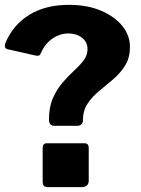

<svg xmlns="http://www.w3.org/2000/svg" viewBox="-20 -772 582 792"><path d="M346 -27Q346 0 315 0H180Q166 0 161 -5.5Q156 -11 156 -23V-161Q156 -181 173 -181H329Q346 -181 346 -162ZM11 -569Q2 -571 0.5 -578.5Q-1 -586 2 -594Q34 -670 101 -711Q168 -752 264 -752Q340 -752 396.5 -728Q453 -704 484.5 -665Q516 -626 516 -579Q516 -533 496 -501.5Q476 -470 447.5 -445.5Q419 -421 390 -397.5Q361 -374 341.5 -345Q322 -316 322 -274Q322 -265 315.5 -259Q309 -253 299 -253H205Q182 -253 182 -279Q182 -330 198 -366.5Q214 -403 237.5 -430.5Q261 -458 285 -480Q309 -502 325 -523Q341 -544 341 -569Q341 -599 318 -616.5Q295 -634 262 -634Q239 -634 217 -624.5Q195 -615 177.5 -597Q160 -579 149 -554Q146 -545 141 -543Q136 -541 126 -543Z"/></svg>

Font: Libre Franklin Thin ExtraBold
Style: Regular
Weight: 800
Version: Version 3.000